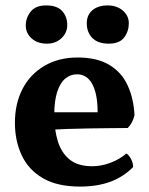

<svg xmlns="http://www.w3.org/2000/svg" viewBox="-20 -679 551 708"><path d="M275 9Q191 9 138 -22Q85 -53 60 -106.5Q35 -160 35 -226Q35 -297 63 -351Q91 -405 143.5 -436Q196 -467 266 -467Q338 -467 383.5 -439.5Q429 -412 451 -363.5Q473 -315 476 -254Q469 -225 451 -207Q426 -207 390 -206.5Q354 -206 312.5 -205.5Q271 -205 228.5 -203.5Q186 -202 148 -199V-265H340Q340 -332 320.5 -368.5Q301 -405 264 -405Q240 -405 221 -389.5Q202 -374 191 -340.5Q180 -307 180 -253Q180 -202 193 -159Q206 -116 236.5 -91Q267 -66 320 -66Q354 -66 388 -79Q422 -92 446 -113Q455 -108 463 -93Q471 -78 471 -63Q434 -26 386 -8.5Q338 9 275 9ZM381 -518Q341 -518 320.5 -539Q300 -560 300 -593Q300 -624 321 -641.5Q342 -659 377 -659Q411 -659 433 -640Q455 -621 455 -593Q455 -564 438 -541Q421 -518 381 -518ZM153 -518Q118 -518 96.5 -537.5Q75 -557 75 -585Q75 -613 93 -636Q111 -659 150 -659Q191 -659 209.5 -638Q228 -617 228 -587Q228 -558 206.5 -538Q185 -518 153 -518Z"/></svg>

Font: Vollkorn
Style: Bold
Weight: 700
Designer: Friedrich Althausen
Foundry: Friedrich Althausen
Version: Version 5.000